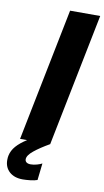

<svg xmlns="http://www.w3.org/2000/svg" viewBox="-122 -767 557 1024"><g transform="rotate(10 156.5 -255.0)"><path d="M171.4 -719.7H334.5L190.4 0H189.9Q139.6 28.8 107.7 54.7Q75.7 80.6 75.7 101.6Q75.7 111.8 83.5 117.9Q91.3 124 106.9 124Q122.6 124 140.4 118.9Q158.2 113.8 167.5 108.4L157.2 199.7Q142.6 205.1 119.4 207.8Q96.2 210.4 78.6 210.4Q32.7 210.4 6.1 186.3Q-20.5 162.1 -20.5 122.6Q-20.5 108.4 -18.1 98.1Q-12.2 70.3 8.5 46.6Q29.3 22.9 65.4 0H27.3Z"/></g></svg>

Font: Reddit Sans Vanilla ExtraBold
Style: Italic
Weight: 800
Italic angle: -11.25°
Designer: Stephen Hutchings
Version: Version 1.013